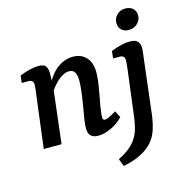

<svg xmlns="http://www.w3.org/2000/svg" viewBox="-114 -702 956 1000"><g transform="rotate(-15 363.5 -202.0)"><path d="M344 7Q320 7 305.5 -5Q291 -17 291 -46Q291 -64 294 -86Q297 -108 302 -134Q306 -160 311 -189.5Q316 -219 319 -247.5Q322 -276 322 -297Q322 -325 313 -341Q304 -357 282 -357Q263 -357 241.5 -343.5Q220 -330 200 -307Q180 -284 166 -256L160 -282Q187 -355 229.5 -390Q272 -425 321 -425Q366 -425 392.5 -396Q419 -367 419 -316Q419 -289 414.5 -258.5Q410 -228 404.5 -198Q399 -168 394 -142Q391 -121 389 -106Q387 -91 387 -81Q387 -65 399 -65Q407 -65 422 -72Q437 -79 461 -93L479 -57Q449 -26 412 -9.5Q375 7 344 7ZM51 0 86 -280Q88 -292 90 -310Q92 -328 92 -337Q92 -350 84.5 -356Q77 -362 65 -362H29L34 -401Q64 -413 90.5 -419Q117 -425 136 -425Q167 -425 176.5 -408Q186 -391 184 -362L183 -306L147 0ZM431 193 415 153Q470 125 496.5 95.5Q523 66 534 30.5Q545 -5 550 -50L579 -280Q581 -295 582.5 -312Q584 -329 584 -337Q584 -350 577 -356Q570 -362 558 -362H522L526 -401Q586 -425 628 -425Q657 -425 669.5 -412.5Q682 -400 682 -375Q682 -366 680 -350Q678 -334 676 -318L640 -16Q634 23 625 50Q616 77 603.5 96Q591 115 575 129Q551 151 513.5 168Q476 185 431 193ZM640 -484Q616 -484 601 -498Q586 -512 586 -536Q586 -560 604 -578.5Q622 -597 650 -597Q675 -597 690.5 -583Q706 -569 706 -546Q706 -521 687.5 -502.5Q669 -484 640 -484Z"/></g></svg>

Font: Rasa Medium
Style: Italic
Weight: 500
Italic angle: -7.10001°
Designer: Anna Giedrys (Yrsa+Rasa design), David Brezina (Yrsa art-direction, Rasa art-direction, design)
Foundry: Rosetta Type Foundry
Version: Version 2.004